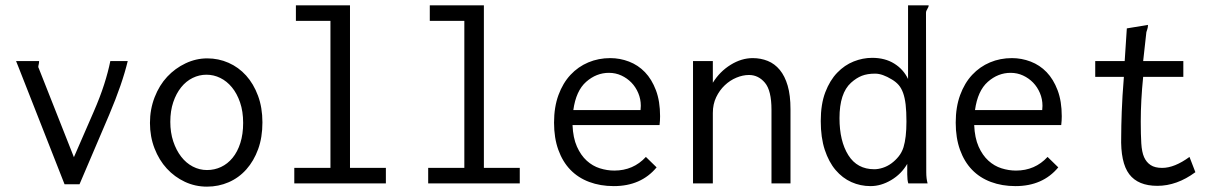

<svg xmlns="http://www.w3.org/2000/svg" viewBox="-20 -685 4540 717"><path d="M50 -432 40 -457H126Q126 -450 124.5 -444.5Q123 -439 123 -435Q123 -433 124 -432L256 -98L330 -268Q354 -323 369 -370Q384 -417 392 -457H457Q437 -373 388 -257L277 3H221Z M754 -467Q796 -467 833.5 -450.5Q871 -434 899 -403Q927 -372 943.5 -327.5Q960 -283 960 -228Q960 -172 944 -128Q928 -84 900 -52.5Q872 -21 834 -4.5Q796 12 753 12Q709 12 670.5 -6Q632 -24 603 -55.5Q574 -87 557 -131Q540 -175 540 -226Q540 -277 557.5 -322Q575 -367 604.5 -398.5Q634 -430 673 -448.5Q712 -467 754 -467ZM888 -226Q888 -269 876.5 -302.5Q865 -336 846 -359Q827 -382 802.5 -394Q778 -406 751 -406Q724 -406 699.5 -394Q675 -382 656.5 -359Q638 -336 627 -303.5Q616 -271 616 -230Q616 -190 627 -157Q638 -124 656.5 -100Q675 -76 700 -63Q725 -50 753 -50Q781 -50 805.5 -61.5Q830 -73 848.5 -95.5Q867 -118 877.5 -151Q888 -184 888 -226Z M1085 -665H1287V-58H1421V0H1079V-58H1214V-607H1085Z M1585 -665H1787V-58H1921V0H1579V-58H1714V-607H1585Z M2259 -468Q2295 -468 2329 -455Q2363 -442 2388.5 -415.5Q2414 -389 2429.5 -348Q2445 -307 2445 -251Q2445 -243 2444.5 -234.5Q2444 -226 2443 -218H2118Q2120 -170 2134.5 -137.5Q2149 -105 2171 -85Q2193 -65 2220 -56.5Q2247 -48 2274 -48Q2345 -48 2392 -99L2432 -60Q2374 10 2272 10Q2222 10 2180.5 -5.5Q2139 -21 2110 -51Q2081 -81 2065 -125.5Q2049 -170 2049 -227Q2049 -285 2065.5 -330Q2082 -375 2110.5 -405.5Q2139 -436 2177 -452Q2215 -468 2259 -468ZM2121 -274H2372Q2372 -278 2372.5 -281.5Q2373 -285 2373 -290Q2373 -315 2363.5 -337.5Q2354 -360 2338 -376.5Q2322 -393 2300.5 -403Q2279 -413 2254 -413Q2207 -413 2169 -379.5Q2131 -346 2121 -274Z M2568 0V-457H2642V-376Q2668 -418 2708.5 -443Q2749 -468 2791 -468Q2821 -468 2847 -457.5Q2873 -447 2892 -424Q2911 -401 2921.5 -365Q2932 -329 2932 -277V0H2861V-275Q2861 -347 2836.5 -376Q2812 -405 2777 -405Q2754 -405 2730 -395Q2706 -385 2686.5 -366.5Q2667 -348 2654.5 -322Q2642 -296 2642 -263V0Z M3371 -390V-665H3448Q3448 -659 3443 -651.5Q3438 -644 3438 -637L3439 -42Q3439 -18 3444 0H3372Q3368 -12 3368 -34V-73Q3346 -35 3308 -12.5Q3270 10 3231 10Q3193 10 3159.5 -5Q3126 -20 3100.5 -50Q3075 -80 3060 -125.5Q3045 -171 3045 -233Q3045 -296 3062 -340.5Q3079 -385 3106.5 -413.5Q3134 -442 3168 -455.5Q3202 -469 3237 -469Q3285 -469 3319.5 -447.5Q3354 -426 3371 -390ZM3158 -376Q3115 -337 3115 -244Q3115 -158 3148 -105.5Q3181 -53 3245 -53Q3260 -53 3277 -58.5Q3294 -64 3309 -75Q3324 -86 3336 -101Q3348 -116 3354 -135Q3365 -171 3365 -231Q3365 -269 3362 -294.5Q3359 -320 3352.5 -338Q3346 -356 3336 -367.5Q3326 -379 3311 -388Q3293 -399 3277.5 -404.5Q3262 -410 3248 -410Q3219 -410 3198.5 -402Q3178 -394 3158 -376Z M3759 -468Q3795 -468 3829 -455Q3863 -442 3888.5 -415.5Q3914 -389 3929.5 -348Q3945 -307 3945 -251Q3945 -243 3944.5 -234.5Q3944 -226 3943 -218H3618Q3620 -170 3634.5 -137.5Q3649 -105 3671 -85Q3693 -65 3720 -56.5Q3747 -48 3774 -48Q3845 -48 3892 -99L3932 -60Q3874 10 3772 10Q3722 10 3680.5 -5.5Q3639 -21 3610 -51Q3581 -81 3565 -125.5Q3549 -170 3549 -227Q3549 -285 3565.5 -330Q3582 -375 3610.5 -405.5Q3639 -436 3677 -452Q3715 -468 3759 -468ZM3621 -274H3872Q3872 -278 3872.5 -281.5Q3873 -285 3873 -290Q3873 -315 3863.5 -337.5Q3854 -360 3838 -376.5Q3822 -393 3800.5 -403Q3779 -413 3754 -413Q3707 -413 3669 -379.5Q3631 -346 3621 -274Z M4188 -579 4267 -592Q4267 -583 4264.5 -576Q4262 -569 4261 -565L4249 -457H4399V-398H4249Q4240 -309 4240 -231Q4240 -183 4242 -150Q4244 -117 4252.5 -98Q4261 -79 4277 -68.5Q4293 -58 4320 -58Q4366 -58 4422 -99L4444 -42Q4375 9 4302 9Q4230 9 4197 -34.5Q4164 -78 4167 -176Q4167 -212 4169 -268Q4171 -324 4177 -398H4070V-457H4180Z"/></svg>

Font: Inconsolata
Style: Regular
Weight: 400
Designer: Raph Levien, Kirill Tkachev
Foundry: Cyreal
Version: Version 1.013